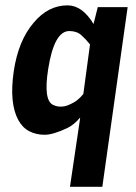

<svg xmlns="http://www.w3.org/2000/svg" viewBox="-20 -499 517 728"><path d="M181.3 -101.3Q194.7 -94.7 209.3 -94.7Q224 -94.7 236 -99.3Q248 -104 260 -110.7Q278.7 -121.3 296 -142.7L321.3 -330.7Q305.3 -350.7 288 -366Q270.7 -381.3 242.7 -381.3Q185.3 -381.3 162.7 -237.3Q144 -118.7 181.3 -101.3ZM334.7 -408 350.7 -472H464L368 209.3H245.3L284 -52H282.7Q260 -25.3 234.7 -13.3Q181.3 12 149.3 12Q117.3 12 91.3 -1.3Q65.3 -14.7 49.3 -44Q14.7 -108 32 -228Q49.3 -345.3 108 -413.3Q162.7 -478.7 236 -478.7Q292 -478.7 334.7 -408Z"/></svg>

Font: Timmana
Style: Regular
Weight: 400
Designer: Appaji Ambarisha Darbha
Foundry: Andhrapradesh Society for Knowledge Networks
Version: Version 1.0.4; ttfautohint (v1.2.42-39fb)